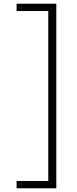

<svg xmlns="http://www.w3.org/2000/svg" viewBox="-20 -758 414 1030"><path d="M69 252V213H239V-699H69V-738H282V252Z"/></svg>

Font: Gantari ExtraLight
Style: Regular
Weight: 250
Designer: Anugrah Pasau
Foundry: Lafontype
Version: Version 1.000